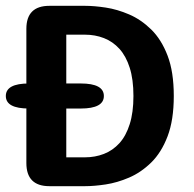

<svg xmlns="http://www.w3.org/2000/svg" viewBox="-26 -639 665 659"><path d="M73.5 -266.5Q-6 -266.5 -6 -309.5Q-6 -352.5 73.5 -352.5H251Q330.5 -352.5 330.5 -309.5Q330.5 -266.5 251 -266.5ZM266.5 -619Q297.5 -619 337 -613Q376.5 -607 417.2 -589.5Q458 -572 493 -537.8Q528 -503.5 549.2 -448Q570.5 -392.5 570.5 -309.5Q570.5 -227 549.2 -171.2Q528 -115.5 493 -81.2Q458 -47 417.2 -29.5Q376.5 -12 337 -6Q297.5 0 266.5 0H143.5Q64.5 0 64.5 -79.5V-540Q64.5 -619 143.5 -619ZM265.5 -99Q300.5 -99 330.8 -110.8Q361 -122.5 383.8 -147.5Q406.5 -172.5 419.2 -212.8Q432 -253 432 -309.5Q432 -366.5 419.2 -406.5Q406.5 -446.5 383.8 -471.5Q361 -496.5 330.8 -508.2Q300.5 -520 265.5 -520H201.5V-99Z"/></svg>

Font: Sono ExtraLight Monospace SemiBold
Style: Regular
Weight: 600
Version: Version 2.112